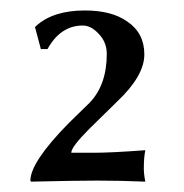

<svg xmlns="http://www.w3.org/2000/svg" viewBox="-20 -709 351 367"><path d="M70.8 -615.2H58.1L46.9 -657.2L48.8 -659.2Q81.5 -689 142.1 -689Q193.4 -689 223.1 -668Q255.9 -646 255.9 -605Q255.9 -564 204.1 -515.1L150.9 -462.9Q116.2 -428.2 116.2 -417H159.2Q192.4 -417 257.8 -421.9Q254.9 -408.2 254.9 -387.2Q254.9 -376 257.8 -361.8Q210.9 -363.8 166 -363.8Q126.5 -363.8 39.1 -361.8L38.1 -363.8Q38.1 -398.9 110.8 -473.1L150.9 -512.2Q184.1 -546.4 184.1 -606Q184.1 -628.9 168 -645Q153.8 -660.2 138.2 -660.2Q95.7 -660.2 70.8 -615.2Z"/></svg>

Font: Linux Biolinum G
Style: Regular
Weight: 400
Designer: Philipp H. Poll
Foundry: Philipp H. Poll
Version: Version 1.1.0 ; ttfautohint (v1.6)